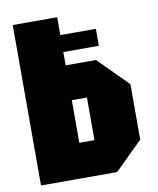

<svg xmlns="http://www.w3.org/2000/svg" viewBox="-80 -763 677 825"><g transform="rotate(-10 258.5 -350.0)"><path d="M32 0V-700H226V-622H381V-548H226V-490H358L486 -362V-120L364 0ZM226 -152H292V-338H226Z"/></g></svg>

Font: Tektur Condensed ExtraBold
Style: Regular
Weight: 800
Width: 3
Designer: Adam Jagosz
Foundry: Adam Jagosz
Version: Version 1.005;gftools[0.9.30]